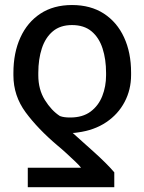

<svg xmlns="http://www.w3.org/2000/svg" viewBox="-20 -573 583 776"><path d="M441.9 183.6H92.3V105H307.6Q301.8 96.7 284.9 80.6Q268.1 64.5 248.3 46.4Q228.5 28.3 212.4 15.1Q133.3 -51.8 83.7 -118.9Q34.2 -186 34.2 -268.6V-278.3Q34.2 -359.4 62.3 -421.1Q90.3 -482.9 143.3 -517.8Q196.3 -552.7 271 -552.7Q346.2 -552.7 399.7 -518.1Q453.1 -483.4 481.4 -421.9Q509.8 -360.4 509.8 -279.8V-270Q509.8 -210.4 483.6 -160.9Q457.5 -111.3 409.2 -78.9Q360.8 -46.4 293.9 -37.6Q285.6 -36.6 282.7 -36.1Q279.8 -35.6 273.9 -35.6Q294.9 -16.6 317.4 3.4Q339.8 23.4 362.1 43.5Q384.3 63.5 404.5 83.5Q424.8 103.5 441.9 123.5ZM408.7 -268.6V-278.3Q408.7 -333.5 394.5 -377.2Q380.4 -420.9 350.1 -446.3Q319.8 -471.7 271 -471.7Q223.6 -471.7 193.6 -446.5Q163.6 -421.4 149.2 -377.7Q134.8 -334 134.8 -278.3V-268.6Q134.8 -211.4 161.4 -168.7Q188 -126 222.2 -104Q231.4 -100.6 241.2 -99.4Q251 -98.1 263.7 -98.1Q314 -98.1 345.9 -121.8Q377.9 -145.5 393.3 -184.6Q408.7 -223.6 408.7 -268.6Z"/></svg>

Font: Inter Variable LoSnoCo
Style: Regular
Weight: 400
Designer: Rasmus Andersson
Foundry: rsms
Version: Version 4.000;git-a52131595; featfreeze: case,dlig,ss01,ss02